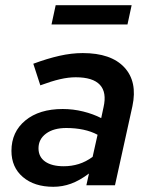

<svg xmlns="http://www.w3.org/2000/svg" viewBox="-20 -712 581 738"><path d="M185 6Q112 6 68 -31.5Q24 -69 24 -132Q24 -205 77.5 -249Q131 -293 221 -293Q261 -293 299.5 -283.5Q338 -274 369 -258L378 -300Q391 -357 364 -386Q337 -415 271 -415Q243 -415 210.5 -407.5Q178 -400 135 -384L108 -467Q162 -487 208.5 -497.5Q255 -508 298 -508Q407 -508 458 -453Q509 -398 489 -304L422 0H312L322 -45Q286 -18 253 -6Q220 6 185 6ZM128 -142Q128 -109 153.5 -91Q179 -73 225 -73Q255 -73 282.5 -81.5Q310 -90 336 -109L355 -194Q331 -207 300.5 -213.5Q270 -220 235 -220Q186 -220 157 -198.5Q128 -177 128 -142ZM486 -692 470 -618H178L194 -692Z"/></svg>

Font: Red Hat Text Medium
Style: Italic
Weight: 500
Italic angle: -12°
Designer: Pentagram / MCKL
Foundry: Pentagram / MCKL
Version: Version 1.003; Red Hat Text Medium Italic